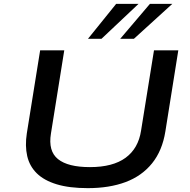

<svg xmlns="http://www.w3.org/2000/svg" viewBox="-20 -966 985 995"><path d="M435 9Q339 9 273.5 -11Q208 -31 170.5 -68Q133 -105 121 -157.5Q109 -210 119 -275L188 -705H313L244 -274Q229 -183 280.5 -141.5Q332 -100 446 -100Q565 -100 631 -148.5Q697 -197 711 -289L778 -705H904L837 -285Q821 -185 768 -119.5Q715 -54 631 -22.5Q547 9 435 9ZM436 -765 582 -946H698L506 -765ZM603 -765 757 -946H873L674 -765Z"/></svg>

Font: Nunito Sans 7pt Expanded SemiBold
Style: Italic
Weight: 600
Width: 7
Italic angle: -9°
Designer: Vernon Adams
Foundry: Vernon Adams
Version: Version 3.101;gftools[0.9.27]